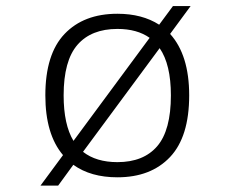

<svg xmlns="http://www.w3.org/2000/svg" viewBox="-20 -556 750 614"><path d="M355.5 11Q270 11 214.5 -29L166 37.5H109.5L181.5 -60Q125 -126.5 125 -251Q125 -383 186.5 -447.5Q248 -512 355.5 -512Q434.5 -512 489 -477L533 -536.5H589.5L524 -447.5Q585 -380 585 -251Q585 -118.5 523.8 -53.8Q462.5 11 355.5 11ZM183.5 -251Q183.5 -157.5 215 -105.5L458.5 -435Q418.5 -463.5 355.5 -463.5Q272 -463.5 227.8 -412.8Q183.5 -362 183.5 -251ZM355.5 -37.5Q439 -37.5 482.8 -88.5Q526.5 -139.5 526.5 -251Q526.5 -350 490.5 -402L245.5 -70.5Q287.5 -37.5 355.5 -37.5Z"/></svg>

Font: League Mono UltraLight
Style: Regular
Weight: 200
Width: 6
Designer: Tyler Finck
Foundry: The League of Moveable Type / Tyler Finck
Version: Version 2.210